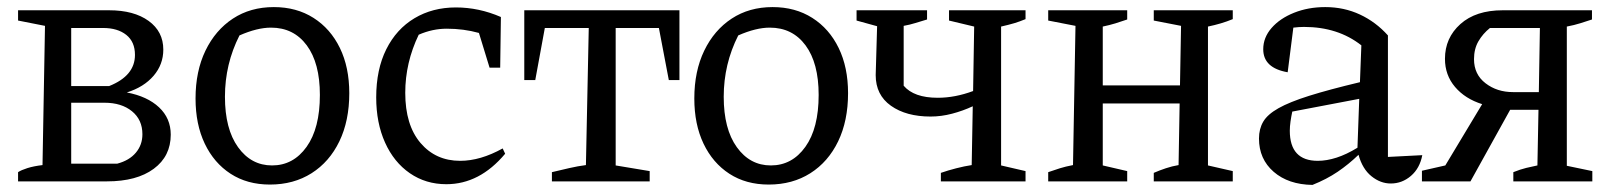

<svg xmlns="http://www.w3.org/2000/svg" viewBox="-20 -512 4546 542"><path d="M31 0V-26Q40 -32 57.5 -37.5Q75 -43 100 -46L107 -439L31 -454V-483H288Q358 -483 399.5 -453Q441 -423 441 -372Q441 -330 413.5 -298Q386 -266 338 -251Q396 -240 429 -209Q462 -178 462 -132Q462 -71 414 -35.5Q366 0 282 0ZM271 -433H181V-269H288Q361 -298 361 -357Q361 -394 336.5 -413.5Q312 -433 271 -433ZM275 -222H181V-50H311Q345 -59 363.5 -81Q382 -103 382 -133Q382 -174 352.5 -198Q323 -222 275 -222Z M742 9Q678 9 631 -21.5Q584 -52 558 -106.5Q532 -161 532 -234Q532 -311 560 -369Q588 -427 637.5 -459.5Q687 -492 753 -492Q817 -492 865 -461.5Q913 -431 939.5 -376.5Q966 -322 966 -249Q966 -171 938 -113Q910 -55 859.5 -23Q809 9 742 9ZM748 -45Q808 -45 845.5 -97.5Q883 -150 883 -244Q883 -334 846 -384Q809 -434 745 -434Q706 -434 656 -412Q615 -331 615 -239Q615 -148 652 -96.5Q689 -45 748 -45Z M1240 8Q1182 8 1137 -23Q1092 -54 1067 -109.5Q1042 -165 1042 -237Q1042 -316 1070.5 -373Q1099 -430 1150 -460.5Q1201 -491 1267 -491Q1332 -491 1394 -464L1392 -321H1362L1332 -419Q1289 -431 1241 -431Q1201 -431 1162 -414Q1124 -335 1124 -250Q1124 -159 1167 -108.5Q1210 -58 1279 -58Q1336 -58 1399 -93L1406 -78Q1334 8 1240 8Z M1898 -483V-286H1868L1840 -433H1718V-45L1814 -29V0H1538V-26Q1563 -32 1587 -37.5Q1611 -43 1634 -46L1642 -433H1518L1491 -286H1460V-483Z M2150 9Q2086 9 2039 -21.5Q1992 -52 1966 -106.5Q1940 -161 1940 -234Q1940 -311 1968 -369Q1996 -427 2045.5 -459.5Q2095 -492 2161 -492Q2225 -492 2273 -461.5Q2321 -431 2347.5 -376.5Q2374 -322 2374 -249Q2374 -171 2346 -113Q2318 -55 2267.5 -23Q2217 9 2150 9ZM2156 -45Q2216 -45 2253.5 -97.5Q2291 -150 2291 -244Q2291 -334 2254 -384Q2217 -434 2153 -434Q2114 -434 2064 -412Q2023 -331 2023 -239Q2023 -148 2060 -96.5Q2097 -45 2156 -45Z M2636 0V-24Q2656 -31 2679.5 -37Q2703 -43 2723 -46L2726 -212Q2698 -199 2667.5 -191Q2637 -183 2607 -183Q2538 -183 2495 -213.5Q2452 -244 2452 -300L2456 -438L2398 -454V-483H2597V-457Q2580 -452 2564 -447Q2548 -442 2531 -439V-270Q2560 -236 2627 -236Q2676 -236 2727 -255L2730 -437L2659 -454V-483H2875V-458Q2858 -451 2843 -446.5Q2828 -442 2806 -437V-45L2875 -29V0Z M2939 0V-26Q2956 -32 2972 -37Q2988 -42 3009 -46L3016 -439L2939 -454V-483H3162V-457Q3145 -451 3128.5 -446Q3112 -441 3093 -437V-271H3311L3314 -439L3237 -454V-483H3460V-458Q3443 -451 3426 -446Q3409 -441 3390 -437V-45L3460 -29V0H3237V-24Q3253 -31 3271 -37Q3289 -43 3307 -46L3310 -220H3093V-45L3162 -29V0Z M3685 10Q3617 9 3575.5 -27Q3534 -63 3534 -121Q3534 -148 3546 -168.5Q3558 -189 3589 -206.5Q3620 -224 3675.5 -241.5Q3731 -259 3819 -280L3823 -384Q3757 -436 3661 -436Q3647 -436 3631 -434L3615 -308Q3546 -320 3546 -373Q3546 -406 3569.5 -433Q3593 -460 3633 -476Q3673 -492 3721 -492Q3774 -492 3819 -471Q3864 -450 3898 -412V-69L3995 -74Q3988 -37 3963 -15.5Q3938 6 3906 6Q3877 6 3851.5 -14.5Q3826 -35 3815 -75Q3787 -48 3756 -27Q3725 -6 3685 10ZM3621 -143Q3621 -58 3700 -58Q3725 -58 3753 -67Q3781 -76 3812 -95L3817 -233L3628 -197Q3625 -183 3623 -169Q3621 -155 3621 -143Z M3994 0V-30L4060 -45L4164 -218Q4116 -233 4087.5 -266.5Q4059 -300 4059 -346Q4059 -405 4102.5 -444Q4146 -483 4222 -483H4474V-457Q4459 -452 4441.5 -446.5Q4424 -441 4403 -437V-44L4475 -29V0H4252V-26Q4272 -34 4288.5 -38Q4305 -42 4320 -45L4323 -202H4243L4131 0ZM4251 -252H4324L4327 -433H4186Q4166 -417 4153.5 -395.5Q4141 -374 4141 -345Q4141 -302 4173.5 -277Q4206 -252 4251 -252Z"/></svg>

Font: Piazzolla
Style: Regular
Weight: 400
Designer: Juan Pablo del Peral
Foundry: Huerta Tipografica
Version: Version 1.330